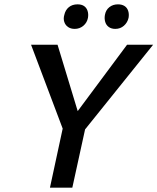

<svg xmlns="http://www.w3.org/2000/svg" viewBox="-20 -864 725 884"><path d="M345 -235 298 -299 565 -658H685ZM210 0 274 -297H378L313 0ZM281 -239 123 -658H245L354 -299ZM324 -731Q306 -731 293.5 -739.5Q281 -748 276 -763Q271 -778 276 -795Q281 -818 297 -831Q313 -844 337 -844Q355 -844 366.5 -836.5Q378 -829 383 -814.5Q388 -800 385 -782Q381 -760 364 -745.5Q347 -731 324 -731ZM511 -731Q493 -731 481 -739.5Q469 -748 464.5 -763Q460 -778 463 -795Q467 -818 483.5 -831Q500 -844 523 -844Q541 -844 553 -836.5Q565 -829 570 -814.5Q575 -800 572 -782Q567 -760 550.5 -745.5Q534 -731 511 -731Z"/></svg>

Font: Ysabeau Infant SemiBold
Style: Italic
Weight: 600
Italic angle: -12°
Designer: Christian Thalmann (Catharsis Fonts)
Version: Version 2.002; featfreeze: ss01,ss02,lnum